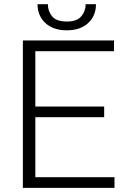

<svg xmlns="http://www.w3.org/2000/svg" viewBox="-20 -906 609 926"><path d="M532.2 -51.3V0H90.3V-710.9H529.8V-659.2H150.4V-392.1H482.4V-340.8H150.4V-51.3ZM393.1 -885.7H442.9Q442.9 -830.1 405.3 -794.9Q367.7 -759.8 302.2 -759.8Q236.8 -759.8 199 -794.9Q161.1 -830.1 161.1 -885.7H210.9Q210.9 -852.1 231.4 -827.1Q252 -802.2 302.2 -802.2Q351.1 -802.2 372.1 -827.4Q393.1 -852.5 393.1 -885.7Z"/></svg>

Font: Vazirmatn RD ExtraLight
Style: Regular
Weight: 200
Designer: Saber Rastikerdar
Foundry: Saber Rastikerdar
Version: Version 32.102